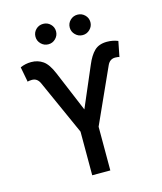

<svg xmlns="http://www.w3.org/2000/svg" viewBox="-134 -1034 952 1131"><g transform="rotate(-15 342.0 -468.5)"><path d="M286.1 0V-266.1L135.7 -601.6Q120.6 -634.8 88.4 -634.8Q82 -634.8 73.5 -633.8Q64.9 -632.8 61.5 -630.9L43.9 -723.1Q75.2 -737.3 110.8 -737.3Q151.4 -737.3 182.4 -715.6Q213.4 -693.8 238.3 -633.8L341.8 -386.7L446.8 -631.8Q468.3 -683.6 496.1 -710.4Q523.9 -737.3 572.8 -737.3Q591.3 -737.3 607.4 -734.1Q623.5 -731 639.6 -724.6L621.1 -630.9Q618.7 -632.8 610.6 -633.8Q602.5 -634.8 595.7 -634.8Q563 -634.8 547.9 -601.6L396.5 -266.6V0ZM237.3 -812Q210.9 -812 192.6 -830.6Q174.3 -849.1 174.3 -874.5Q174.3 -900.4 192.6 -918.5Q210.9 -936.5 237.3 -936.5Q263.2 -936.5 281.5 -918.5Q299.8 -900.4 299.8 -874.5Q299.8 -849.1 281.5 -830.6Q263.2 -812 237.3 -812ZM446.3 -812Q420.4 -812 401.9 -830.6Q383.3 -849.1 383.3 -874.5Q383.3 -900.4 401.9 -918.5Q420.4 -936.5 446.3 -936.5Q472.2 -936.5 490.7 -918.5Q509.3 -900.4 509.3 -874.5Q509.3 -849.1 490.7 -830.6Q472.2 -812 446.3 -812Z"/></g></svg>

Font: Inter Medium
Style: Regular
Weight: 500
Designer: Rasmus Andersson
Foundry: rsms
Version: Version 4.001;git-9221beed3